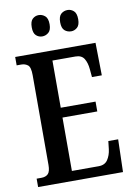

<svg xmlns="http://www.w3.org/2000/svg" viewBox="-99 -977 719 1038"><g transform="rotate(-10 261.0 -457.5)"><path d="M24 0V-46H50Q74 -46 87 -59Q100 -72 100 -108V-601Q100 -645 85 -656.5Q70 -668 50 -668H24V-714H465L468 -535H414L410 -579Q407 -614 393 -637Q379 -660 345 -660H219V-401H410V-347H219V-54H366Q400 -54 416 -78Q432 -102 436 -135L441 -179H495L490 0ZM347 -798Q326 -798 311 -811Q296 -824 296 -856Q296 -889 311 -902Q326 -915 347 -915Q365 -915 380 -902Q395 -889 395 -856Q395 -824 380 -811Q365 -798 347 -798ZM188 -798Q169 -798 154.5 -811Q140 -824 140 -856Q140 -889 154.5 -902Q169 -915 188 -915Q207 -915 222.5 -902Q238 -889 238 -856Q238 -824 222.5 -811Q207 -798 188 -798Z"/></g></svg>

Font: Noto Serif ExtraCondensed SemiBold
Style: Regular
Weight: 600
Width: 2
Designer: Monotype Design Team
Foundry: Monotype Imaging Inc.
Version: Version 2.015; ttfautohint (v1.8.4.7-5d5b)